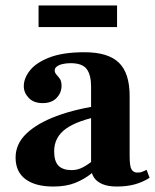

<svg xmlns="http://www.w3.org/2000/svg" viewBox="-20 -671 567 702"><path d="M407 11Q375 11 354 2Q333 -7 323 -23Q313 -39 313 -59V-355Q313 -397 297 -418.5Q281 -440 238 -440Q223 -440 209.5 -437Q196 -434 188 -428Q180 -422 180 -414Q180 -405 186.5 -398Q193 -391 199 -382.5Q205 -374 205 -357Q205 -332 187 -313Q169 -294 136 -294Q103 -294 85 -313Q67 -332 67 -356Q67 -385 89.5 -413.5Q112 -442 161 -461Q210 -480 289 -480Q375 -480 414.5 -442Q454 -404 454 -320V-100Q454 -63 461 -51.5Q468 -40 482 -40Q494 -40 501.5 -43.5Q509 -47 516 -50L527 -21Q502 -5 473 3Q444 11 407 11ZM175 11Q109 11 73 -16Q37 -43 37 -95Q37 -145 77 -183Q117 -221 189 -247.5Q261 -274 357 -287V-249Q263 -231 220.5 -200Q178 -169 178 -118Q178 -81 194 -65Q210 -49 242 -49Q264 -49 283.5 -59.5Q303 -70 319 -83.5Q335 -97 345 -107L356 -74Q337 -55 312 -35Q287 -15 254 -2Q221 11 175 11ZM121 -572V-651H408V-572Z"/></svg>

Font: Frank Ruhl Libre
Style: Bold
Weight: 700
Designer: Yanek Iontef
Foundry: Fontef
Version: Version 6.004